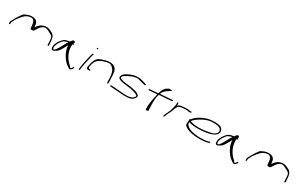

<svg xmlns="http://www.w3.org/2000/svg" viewBox="326 -2820 7873 5071"><g transform="rotate(30 4262.5 -285.0)"><path d="M98 -112 101 -95C100 -74 143 -84 137 -107L135 -125C133 -149 141 -165 156 -189C165 -206 175 -226 186 -249C204 -285 322 -435 363 -463C405 -492 448 -514 506 -522C560 -530 574 -520 597 -503C615 -490 630 -472 635 -449C652 -407 653 -348 659 -304C663 -268 651 -251 702 -246C758 -241 775 -267 789 -295C799 -313 812 -332 825 -353C858 -399 891 -448 962 -471C1018 -488 1064 -461 1091 -447L1149 -417C1199 -395 1235 -370 1248 -336C1262 -282 1268 -192 1268 -128L1269 -110C1269 -105 1271 -102 1275 -100C1288 -92 1305 -104 1306 -120L1305 -139C1304 -151 1303 -171 1301 -199C1296 -296 1287 -386 1210 -443C1168 -462 1142 -481 1097 -498C1049 -516 981 -520 921 -499C820 -467 780 -404 736 -341C725 -417 730 -538 587 -557C511 -568 441 -550 395 -531C363 -519 333 -502 299 -481C282 -460 256 -424 222 -372C169 -291 160 -264 124 -201C106 -170 94 -144 98 -112Z M1405 -175C1398 -136 1401 -96 1415 -75C1433 -51 1471 -46 1506 -73C1577 -102 1617 -156 1650 -210C1684 -265 1710 -323 1744 -378C1746 -296 1767 -219 1804 -143C1845 -60 1913 38 1996 96C2036 124 2056 141 2073 147C2114 161 2144 124 2164 94L2177 72C2191 49 2156 37 2147 59L2134 80C2126 93 2118 103 2109 110C2105 114 2098 115 2092 112C2082 109 2072 96 2061 75C1921 -38 1821 -221 1825 -402C1824 -421 1827 -438 1830 -453C1851 -455 1867 -461 1869 -471C1872 -480 1863 -485 1842 -488C1847 -505 1856 -518 1860 -529C1840 -559 1812 -572 1786 -549C1775 -538 1746 -504 1736 -486C1735 -485 1728 -485 1727 -485C1634 -473 1586 -454 1553 -422C1505 -378 1454 -311 1426 -240C1416 -216 1408 -194 1405 -175ZM1460 -234C1487 -298 1533 -359 1576 -400C1617 -420 1649 -437 1706 -445C1655 -375 1621 -291 1575 -216C1549 -173 1482 -55 1447 -100C1429 -128 1440 -185 1460 -234Z M2438 -690C2435 -679 2444 -670 2455 -670C2466 -670 2474 -677 2477 -688C2480 -699 2472 -709 2461 -709C2450 -709 2441 -701 2438 -690ZM2373 -370C2368 -347 2364 -324 2358 -298C2352 -272 2346 -245 2340 -216L2322 -128C2314 -88 2304 -15 2301 15V26C2301 31 2303 34 2306 37C2317 47 2338 33 2338 18V8C2339 1 2340 -16 2343 -43C2353 -123 2375 -214 2394 -298C2400 -324 2405 -348 2410 -371C2417 -408 2426 -445 2438 -475L2445 -494C2447 -499 2446 -504 2444 -508C2437 -521 2416 -515 2410 -500L2404 -480C2392 -448 2380 -410 2373 -370Z M2479 -190C2470 -150 2463 -108 2480 -91C2488 -82 2504 -77 2525 -77H2542C2564 -77 2584 -85 2586 -95C2588 -105 2572 -113 2550 -113H2537C2498 -123 2508 -158 2515 -190L2529 -253C2535 -274 2542 -295 2553 -318C2589 -401 2697 -465 2835 -495C2884 -507 2922 -515 2964 -499C2985 -491 3006 -477 3025 -458C3047 -436 3069 -410 3085 -380C3119 -294 3122 -243 3126 -133L3129 -36C3128 -11 3165 -23 3166 -45L3163 -142C3160 -254 3157 -305 3143 -392C3130 -444 3095 -501 3020 -528C2948 -552 2886 -545 2804 -527C2726 -508 2655 -481 2599 -449C2540 -401 2514 -331 2493 -253Z M3250 -26C3235 -17 3238 2 3251 5L3266 8C3293 11 3359 16 3426 19C3504 23 3591 32 3669 36C3857 40 3917 10 3963 -39C3978 -55 3999 -83 4006 -104C4010 -138 3994 -158 3972 -173C3964 -180 3953 -187 3940 -194C3927 -201 3914 -210 3883 -219C3814 -236 3739 -252 3658 -261L3557 -271C3506 -277 3439 -291 3412 -305C3386 -318 3370 -329 3376 -353C3380 -364 3390 -377 3403 -392C3416 -406 3456 -429 3519 -462C3581 -494 3629 -514 3661 -522C3710 -534 3756 -540 3803 -531L3857 -516C3900 -501 3953 -491 3991 -482L4011 -475C4031 -466 4052 -505 4031 -509L4010 -516C3998 -521 3987 -525 3968 -530C3921 -540 3892 -554 3845 -564C3770 -577 3705 -571 3629 -554C3585 -544 3529 -520 3461 -484C3396 -448 3373 -421 3363 -404C3352 -386 3345 -369 3341 -354C3313 -234 3573 -237 3735 -211C3827 -192 3911 -165 3945 -143C3961 -133 3968 -123 3970 -103C3941 -51 3892 -10 3789 -1C3662 7 3552 -11 3444 -17C3379 -20 3311 -26 3279 -28L3265 -30C3260 -31 3255 -29 3250 -26Z M4167 -432C4165 -422 4172 -414 4181 -414H4189C4243 -414 4316 -426 4431 -433C4426 -416 4422 -399 4418 -380C4385 -235 4354 -71 4365 52L4364 62C4368 86 4447 79 4444 57L4442 47C4441 -78 4421 -235 4454 -380C4459 -401 4464 -422 4472 -441C4549 -449 4635 -452 4718 -456C4768 -461 4814 -469 4842 -469H4851C4861 -469 4871 -476 4873 -486C4876 -497 4871 -505 4860 -505H4851C4845 -505 4831 -504 4809 -501C4764 -497 4612 -487 4486 -478C4488 -485 4487 -491 4492 -497C4522 -569 4560 -597 4644 -654L4712 -696C4745 -719 4640 -730 4610 -710L4542 -667C4489 -609 4471 -576 4449 -499C4446 -490 4444 -480 4441 -470C4423 -469 4403 -467 4382 -465C4291 -459 4238 -450 4196 -450H4189C4179 -450 4169 -441 4167 -432Z M4851 -25C4849 -15 4852 -6 4862 -6C4874 -6 4881 -12 4886 -23L4892 -42C4907 -91 4938 -138 4959 -187C4971 -219 4989 -251 4998 -281C5005 -303 5013 -327 5023 -345L5037 -373L5054 -403C5078 -433 5123 -448 5196 -454L5231 -457C5271 -461 5318 -460 5340 -457C5357 -454 5371 -444 5392 -447C5401 -447 5416 -448 5423 -450H5430C5453 -454 5458 -491 5434 -486H5428C5418 -484 5409 -484 5399 -482C5395 -482 5392 -483 5388 -484L5373 -488C5366 -490 5360 -491 5353 -492L5329 -495C5279 -498 5229 -492 5186 -489L5141 -483C5124 -480 5106 -477 5089 -473C5057 -461 5043 -446 5027 -422C5032 -457 5034 -487 5028 -511C5024 -534 4988 -517 4993 -497C4994 -488 4996 -485 4996 -473C4997 -446 4990 -413 4982 -379C4979 -365 4977 -352 4973 -341C4969 -322 4963 -308 4959 -292L4955 -274C4953 -266 4950 -257 4947 -249C4946 -247 4945 -245 4946 -243C4931 -209 4918 -174 4901 -141C4886 -109 4865 -76 4856 -45Z M5497 -287C5484 -270 5493 -253 5501 -243L5500 -240C5483 -183 5485 -149 5497 -107C5566 -19 5761 45 6065 29C6156 24 6192 16 6221 6L6262 -8C6267 -10 6271 -14 6274 -18C6286 -34 6271 -45 6257 -42L6215 -27C6189 -18 6146 -12 6062 -7C5891 3 5746 -20 5664 -56C5579 -93 5513 -145 5530 -217C5592 -198 5666 -185 5768 -182C5906 -178 6035 -198 6136 -218C6242 -245 6314 -282 6353 -338C6390 -397 6371 -452 6347 -486C6325 -516 6295 -544 6206 -555C6004 -576 5862 -532 5752 -479C5659 -434 5563 -366 5528 -302C5514 -308 5503 -296 5497 -287ZM5548 -258 5554 -266C5600 -336 5713 -409 5810 -456C5884 -492 5955 -518 6064 -523C6218 -531 6291 -497 6315 -462C6332 -437 6351 -396 6323 -352C6304 -324 6270 -300 6238 -283C6164 -258 6059 -239 5947 -225C5786 -205 5631 -227 5548 -258Z M6411 -175C6404 -136 6407 -96 6421 -75C6439 -51 6477 -46 6512 -73C6583 -102 6623 -156 6656 -210C6690 -265 6716 -323 6750 -378C6752 -296 6773 -219 6810 -143C6851 -60 6919 38 7002 96C7042 124 7062 141 7079 147C7120 161 7150 124 7170 94L7183 72C7197 49 7162 37 7153 59L7140 80C7132 93 7124 103 7115 110C7111 114 7104 115 7098 112C7088 109 7078 96 7067 75C6927 -38 6827 -221 6831 -402C6830 -421 6833 -438 6836 -453C6857 -455 6873 -461 6875 -471C6878 -480 6869 -485 6848 -488C6853 -505 6862 -518 6866 -529C6846 -559 6818 -572 6792 -549C6781 -538 6752 -504 6742 -486C6741 -485 6734 -485 6733 -485C6640 -473 6592 -454 6559 -422C6511 -378 6460 -311 6432 -240C6422 -216 6414 -194 6411 -175ZM6466 -234C6493 -298 6539 -359 6582 -400C6623 -420 6655 -437 6712 -445C6661 -375 6627 -291 6581 -216C6555 -173 6488 -55 6453 -100C6435 -128 6446 -185 6466 -234Z M7317 -112 7320 -95C7319 -74 7362 -84 7356 -107L7354 -125C7352 -149 7360 -165 7375 -189C7384 -206 7394 -226 7405 -249C7423 -285 7541 -435 7582 -463C7624 -492 7667 -514 7725 -522C7779 -530 7793 -520 7816 -503C7834 -490 7849 -472 7854 -449C7871 -407 7872 -348 7878 -304C7882 -268 7870 -251 7921 -246C7977 -241 7994 -267 8008 -295C8018 -313 8031 -332 8044 -353C8077 -399 8110 -448 8181 -471C8237 -488 8283 -461 8310 -447L8368 -417C8418 -395 8454 -370 8467 -336C8481 -282 8487 -192 8487 -128L8488 -110C8488 -105 8490 -102 8494 -100C8507 -92 8524 -104 8525 -120L8524 -139C8523 -151 8522 -171 8520 -199C8515 -296 8506 -386 8429 -443C8387 -462 8361 -481 8316 -498C8268 -516 8200 -520 8140 -499C8039 -467 7999 -404 7955 -341C7944 -417 7949 -538 7806 -557C7730 -568 7660 -550 7614 -531C7582 -519 7552 -502 7518 -481C7501 -460 7475 -424 7441 -372C7388 -291 7379 -264 7343 -201C7325 -170 7313 -144 7317 -112Z"/></g></svg>

Font: Stray Cat
Style: UltExtObl
Weight: 400
Version: Version 1.0